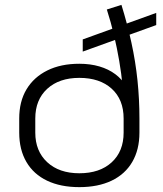

<svg xmlns="http://www.w3.org/2000/svg" viewBox="-20 -762 671 789"><path d="M306 7Q229 7 173.5 -19.5Q118 -46 88.5 -96.5Q59 -147 59 -217V-275Q59 -345 89 -395Q119 -445 174.5 -472.5Q230 -500 306 -500Q351 -500 388.5 -489Q426 -478 454 -457Q482 -436 499 -407L484 -406Q479 -459 470 -511.5Q461 -564 448.5 -617Q436 -670 419 -723L479 -742Q503 -665 520 -587Q537 -509 545 -431.5Q553 -354 553 -275V-217Q553 -147 523.5 -96.5Q494 -46 438.5 -19.5Q383 7 306 7ZM306 -50Q390 -50 439 -95Q488 -140 488 -217V-275Q488 -353 439 -397.5Q390 -442 306 -442Q223 -442 174 -397Q125 -352 125 -275V-217Q125 -141 174 -95.5Q223 -50 306 -50ZM320 -600 622 -709V-659L320 -550Z"/></svg>

Font: Pathway Extreme 8pt Thin 12pt ExtraLight
Style: Regular
Weight: 250
Version: Version 1.001;gftools[0.9.26]